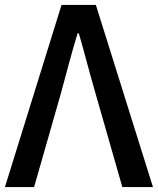

<svg xmlns="http://www.w3.org/2000/svg" viewBox="-22 -757 639 777"><path d="M-2 0H116L225 -381C248 -466 266 -537 292 -622H297C322 -537 339 -466 364 -381L473 0H597L366 -737H227Z"/></svg>

Font: Noto Sans JP Medium
Style: Regular
Weight: 500
Designer: Ryoko NISHIZUKA 西塚涼子 (kana, bopomofo & ideographs); Paul D. Hunt (Latin, Greek & Cyrillic); Sandoll Communications 산돌커뮤니
Foundry: Adobe
Version: Version 2.004;hotconv 1.0.118;makeotfexe 2.5.65603